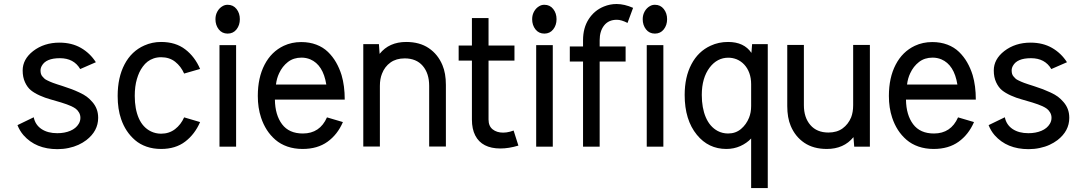

<svg xmlns="http://www.w3.org/2000/svg" viewBox="-20 -745 5456 976"><path d="M387.7 -394Q355.5 -449.2 284.2 -449.2Q213.4 -449.2 192.4 -410.2Q186 -398.9 186 -386.7Q186 -377.4 188.2 -369.6Q190.4 -361.8 196.5 -355.2Q202.6 -348.6 206.3 -345Q210 -341.3 220.7 -336.2Q231.4 -331.1 234.4 -329.8Q237.3 -328.6 249.5 -323.7Q257.3 -320.8 272.2 -315.9Q287.1 -311 292 -309.6L302.2 -306.2Q329.1 -297.4 344.7 -291.5Q360.4 -285.6 383.5 -274.9Q406.7 -264.2 421.1 -253.4Q435.5 -242.7 449.7 -226.3Q463.9 -210 471.2 -190.9Q479 -170.9 479 -146Q479 -79.1 418.9 -32.7Q400.9 -19 378.7 -8.8Q356.4 1.5 328.9 7.3Q301.3 13.2 272 13.2Q162.1 13.2 99.6 -57.6Q80.1 -80.1 68.8 -108.9L151.4 -148.9Q159.2 -110.4 190.9 -89.1Q222.7 -67.9 271 -67.9Q308.6 -67.9 337.4 -80.1Q366.2 -92.3 379.9 -115.2Q388.7 -129.4 388.7 -146Q388.7 -161.1 381.6 -173.1Q374.5 -185.1 365.5 -191.9Q356.4 -198.7 342.8 -205.1Q322.3 -214.4 290.8 -224.1Q259.3 -233.9 234.6 -240.5Q210 -247.1 182.6 -259.3Q155.3 -271.5 137.2 -286.1Q119.1 -300.8 107.2 -326.7Q95.2 -352.5 95.2 -386.7Q95.2 -443.8 148.4 -485.4Q204.1 -528.3 282.2 -528.3Q344.7 -528.3 391.4 -501.5Q438 -474.6 467.3 -428.7Z M798.8 -65.4Q839.8 -65.4 869.9 -88.6Q899.9 -111.8 916 -148.4L997.1 -124.5Q970.7 -63 921.6 -25.4Q872.6 12.2 798.8 12.2Q758.8 12.2 725.1 0.5Q691.4 -11.2 666.7 -32.5Q642.1 -53.7 624.5 -80.3Q606.9 -106.9 595.7 -139.6Q578.1 -190.4 578.1 -257.3Q578.1 -351.6 613.3 -418.2Q648.4 -484.9 713.4 -513.7Q753.4 -531.7 798.8 -531.7Q872.6 -531.7 921.6 -494.1Q970.7 -456.5 997.1 -394.5L916 -371.1Q899.9 -407.7 870.6 -430.9Q841.3 -454.1 798.8 -454.1Q778.3 -454.1 760.7 -448Q743.2 -441.9 730 -431.6Q716.8 -421.4 706.1 -406.7Q695.3 -392.1 688.2 -376.7Q681.2 -361.3 675.8 -342.8Q665 -306.2 665 -257.3Q665 -190.9 685.5 -144Q706.1 -97.2 747.1 -77.1Q771.5 -65.4 798.8 -65.4Z M1075.2 -647.5Q1075.2 -669.4 1085.4 -687.3Q1095.7 -705.1 1111.8 -713.9Q1123 -720.7 1137.2 -720.7Q1165.5 -720.7 1182.4 -699.2Q1199.2 -677.7 1199.2 -647.5Q1199.2 -617.2 1182.4 -595.7Q1165.5 -574.2 1137.2 -574.2Q1108.9 -574.2 1092 -595.7Q1075.2 -617.2 1075.2 -647.5ZM1180.2 0.5H1095.7V-515.6H1180.2Z M1723.1 -124.5Q1695.8 -61 1644.8 -24.4Q1593.8 12.2 1518.1 12.2Q1476.1 12.2 1440.9 0Q1405.8 -12.2 1380.1 -34.4Q1354.5 -56.6 1336.4 -84.7Q1318.4 -112.8 1307.1 -147Q1290.5 -196.8 1290.5 -257.3Q1290.5 -350.1 1325 -416.3Q1359.4 -482.4 1422.4 -512.2Q1462.9 -531.2 1511.2 -531.2Q1553.2 -531.2 1587.9 -518.1Q1622.6 -504.9 1647 -481.2Q1671.4 -457.5 1688.2 -428.2Q1705.1 -398.9 1716.3 -363.3Q1732.4 -308.6 1732.4 -238.8H1377.4Q1378.4 -160.6 1413.8 -113.5Q1449.2 -66.4 1519.5 -66.4Q1606 -66.4 1642.1 -148.4ZM1638.7 -315.4Q1622.6 -415.5 1557.1 -443.4Q1536.1 -452.1 1512.7 -452.1Q1472.2 -452.1 1443.6 -429.9Q1415 -407.7 1398.9 -372.6Q1386.7 -347.2 1382.8 -315.4Z M1909.7 -471.2Q1958 -531.7 2044.9 -531.7Q2113.3 -531.7 2159.7 -500.2Q2206.1 -468.8 2229 -414.1Q2246.6 -372.6 2246.6 -313.5V0H2161.6V-308.6Q2161.6 -372.1 2128.9 -410.2Q2096.2 -448.2 2037.1 -448.2Q1994.1 -448.2 1964.8 -427.2Q1935.5 -406.2 1921.9 -370.6Q1911.1 -344.2 1911.1 -308.6V0H1826.7V-520.5H1906.2Z M2523.4 9.8Q2477.1 9.8 2444.8 -6.8Q2412.6 -23.4 2395.8 -56.4Q2378.9 -89.4 2378.9 -137.2V-437H2311.5V-513.7H2378.9V-653.3H2463.4V-513.7H2595.2V-437H2463.4V-137.2Q2463.4 -104 2484.4 -87.4Q2505.4 -70.8 2537.6 -70.8Q2545.9 -70.8 2554.9 -72Q2564 -73.2 2573 -75.7Q2582 -78.1 2590.8 -81.5L2615.2 -4.9Q2566.4 9.8 2523.4 9.8Z M2685.1 -647.5Q2685.1 -669.4 2695.3 -687.3Q2705.6 -705.1 2721.7 -713.9Q2732.9 -720.7 2747.1 -720.7Q2775.4 -720.7 2792.2 -699.2Q2809.1 -677.7 2809.1 -647.5Q2809.1 -617.2 2792.2 -595.7Q2775.4 -574.2 2747.1 -574.2Q2718.8 -574.2 2701.9 -595.7Q2685.1 -617.2 2685.1 -647.5ZM2790 0.5H2705.6V-515.6H2790Z M3169.9 -628.4Q3138.7 -644.5 3115.7 -644.5Q3073.7 -644.5 3051 -615.7Q3028.3 -586.9 3028.3 -540.5V-508.8H3160.2V-432.1H3028.3V0.5H2943.8V-432.1H2876.5V-508.8H2943.8V-540.5Q2943.8 -603.5 2972.7 -647.9Q3001.5 -692.4 3049.8 -711.9Q3080.6 -724.6 3114.3 -724.6Q3153.8 -724.6 3198.2 -705.1Z M3247.1 -647.5Q3247.1 -669.4 3257.3 -687.3Q3267.6 -705.1 3283.7 -713.9Q3294.9 -720.7 3309.1 -720.7Q3337.4 -720.7 3354.2 -699.2Q3371.1 -677.7 3371.1 -647.5Q3371.1 -617.2 3354.2 -595.7Q3337.4 -574.2 3309.1 -574.2Q3280.8 -574.2 3263.9 -595.7Q3247.1 -617.2 3247.1 -647.5ZM3352.1 0.5H3267.6V-515.6H3352.1Z M3681.2 -531.7Q3762.2 -531.7 3799.8 -476.1L3803.2 -520.5H3882.8V210.9H3798.3V-41Q3775.9 -17.1 3743.2 -2.4Q3710.4 12.2 3672.4 12.2Q3581.1 12.2 3522.5 -59.6Q3460.4 -135.3 3460.4 -262.2Q3460.4 -353.5 3494.9 -418.7Q3529.3 -483.9 3592.3 -512.7Q3632.8 -531.7 3681.2 -531.7ZM3798.3 -316.9Q3798.3 -348.1 3789.1 -373.5Q3779.8 -398.9 3763.4 -416.5Q3747.1 -434.1 3725.1 -443.4Q3704.1 -451.7 3682.6 -451.7Q3626 -451.7 3587.9 -402.3Q3547.4 -349.1 3547.4 -262.2Q3547.4 -196.3 3567.9 -148.4Q3588.4 -100.6 3628.4 -79.1Q3652.8 -66.4 3681.2 -66.4Q3719.7 -66.4 3746.8 -89.4Q3773.9 -112.3 3787.6 -146.5Q3798.3 -172.9 3798.3 -206.1Z M4318.4 -47.9Q4269.5 12.2 4183.1 12.2Q4115.2 12.2 4068.8 -19Q4022.5 -50.3 3999.5 -105Q3981.9 -146.5 3981.9 -206.1V-516.6H4066.4V-210.4Q4066.4 -147.5 4099.4 -109.4Q4132.3 -71.3 4191.4 -71.3Q4234.4 -71.3 4263.2 -92.3Q4292 -113.3 4306.6 -148.4Q4316.9 -174.8 4316.9 -210.4V-516.6H4401.9V0.5H4322.3Z M4931.2 -124.5Q4903.8 -61 4852.8 -24.4Q4801.8 12.2 4726.1 12.2Q4684.1 12.2 4648.9 0Q4613.8 -12.2 4588.1 -34.4Q4562.5 -56.6 4544.4 -84.7Q4526.4 -112.8 4515.1 -147Q4498.5 -196.8 4498.5 -257.3Q4498.5 -350.1 4533 -416.3Q4567.4 -482.4 4630.4 -512.2Q4670.9 -531.2 4719.2 -531.2Q4761.2 -531.2 4795.9 -518.1Q4830.6 -504.9 4855 -481.2Q4879.4 -457.5 4896.2 -428.2Q4913.1 -398.9 4924.3 -363.3Q4940.4 -308.6 4940.4 -238.8H4585.4Q4586.4 -160.6 4621.8 -113.5Q4657.2 -66.4 4727.5 -66.4Q4814 -66.4 4850.1 -148.4ZM4846.7 -315.4Q4830.6 -415.5 4765.1 -443.4Q4744.1 -452.1 4720.7 -452.1Q4680.2 -452.1 4651.6 -429.9Q4623 -407.7 4606.9 -372.6Q4594.7 -347.2 4590.8 -315.4Z M5324.2 -394Q5292 -449.2 5220.7 -449.2Q5149.9 -449.2 5128.9 -410.2Q5122.6 -398.9 5122.6 -386.7Q5122.6 -377.4 5124.8 -369.6Q5127 -361.8 5133.1 -355.2Q5139.2 -348.6 5142.8 -345Q5146.5 -341.3 5157.2 -336.2Q5168 -331.1 5170.9 -329.8Q5173.8 -328.6 5186 -323.7Q5193.8 -320.8 5208.7 -315.9Q5223.6 -311 5228.5 -309.6L5238.8 -306.2Q5265.6 -297.4 5281.2 -291.5Q5296.9 -285.6 5320.1 -274.9Q5343.3 -264.2 5357.7 -253.4Q5372.1 -242.7 5386.2 -226.3Q5400.4 -210 5407.7 -190.9Q5415.5 -170.9 5415.5 -146Q5415.5 -79.1 5355.5 -32.7Q5337.4 -19 5315.2 -8.8Q5293 1.5 5265.4 7.3Q5237.8 13.2 5208.5 13.2Q5098.6 13.2 5036.1 -57.6Q5016.6 -80.1 5005.4 -108.9L5087.9 -148.9Q5095.7 -110.4 5127.4 -89.1Q5159.2 -67.9 5207.5 -67.9Q5245.1 -67.9 5273.9 -80.1Q5302.7 -92.3 5316.4 -115.2Q5325.2 -129.4 5325.2 -146Q5325.2 -161.1 5318.1 -173.1Q5311 -185.1 5302 -191.9Q5293 -198.7 5279.3 -205.1Q5258.8 -214.4 5227.3 -224.1Q5195.8 -233.9 5171.1 -240.5Q5146.5 -247.1 5119.1 -259.3Q5091.8 -271.5 5073.7 -286.1Q5055.7 -300.8 5043.7 -326.7Q5031.7 -352.5 5031.7 -386.7Q5031.7 -443.8 5085 -485.4Q5140.6 -528.3 5218.8 -528.3Q5281.2 -528.3 5327.9 -501.5Q5374.5 -474.6 5403.8 -428.7Z"/></svg>

Font: Meera Inimai
Style: Regular
Weight: 400
Version: 2.0.0+20160526